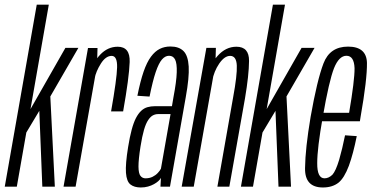

<svg xmlns="http://www.w3.org/2000/svg" viewBox="-50 -805 1602 828"><path d="M-29.5 0H22.5L63.5 -233.5L119.5 -327L132.5 0H186.5L167 -389L288 -598.5H232L81.5 -334.5L160.5 -785H108.5Z M429 -324.5H481Q507 -471.5 509.2 -537.5Q511.5 -603.5 457.5 -603.5Q414.5 -603.5 381.8 -569Q349 -534.5 340 -481.5L358 -466.5Q364 -497.5 385 -530.8Q406 -564 431.5 -564Q456 -564 455 -515Q454 -466 429 -324.5ZM224 0H276L368.5 -522L370.5 -598H329.5Z M557 3.5Q574 3.5 588.2 -0.5Q602.5 -4.5 613.8 -10.8Q625 -17 632.8 -24Q640.5 -31 644 -38L642 0H683L751 -385.5Q766.5 -471 763.8 -518.2Q761 -565.5 741.2 -585Q721.5 -604.5 685 -604.5Q659.5 -604.5 639 -594.2Q618.5 -584 601 -560.5Q583.5 -537 569.2 -495.8Q555 -454.5 542.5 -392L595 -388.5Q608.5 -456 621.5 -494.2Q634.5 -532.5 648.5 -548.5Q662.5 -564.5 679 -564.5Q697 -564.5 705.2 -548Q713.5 -531.5 712.2 -492.5Q711 -453.5 698 -385.5L691.5 -347H617.5Q601 -347 586 -342.8Q571 -338.5 558.8 -327Q546.5 -315.5 536.2 -295.8Q526 -276 517.8 -245.2Q509.5 -214.5 502.5 -171Q490.5 -97 493.2 -59.8Q496 -22.5 512.5 -9.5Q529 3.5 557 3.5ZM577.5 -36Q564 -36 555.8 -46.5Q547.5 -57 547.2 -86.5Q547 -116 556 -173.5Q563 -217.5 571 -245Q579 -272.5 589 -287.2Q599 -302 609.5 -307.5Q620 -313 632 -313H685.5L644 -77.5Q639.5 -68.5 630.2 -58.8Q621 -49 607.8 -42.5Q594.5 -36 577.5 -36Z M733.5 0H785.5L879 -528.5L881 -598.5H840ZM887.5 0H939L1006.5 -380.5Q1023.5 -481 1024 -542.2Q1024.5 -603.5 969.5 -603.5Q923.5 -603.5 888.2 -563.8Q853 -524 844 -473.5L865.5 -457Q872.5 -497 895.2 -530.5Q918 -564 942.5 -564Q969.5 -564 971.2 -522.2Q973 -480.5 955.5 -386Z M989 0H1041L1082 -233.5L1138 -327L1151 0H1205L1185.5 -389L1306.5 -598.5H1250.5L1100 -334.5L1179 -785H1127Z M1342.5 3.5 1349.5 -36Q1317.5 -36 1318 -101.5Q1318 -166 1342 -301Q1369 -456.5 1390.5 -511Q1412 -564.5 1444 -564.5Q1477 -564.5 1479 -511Q1479.5 -459 1455.5 -318.5H1338L1332 -282H1502Q1504 -292 1505 -301Q1533.5 -463 1532.5 -534Q1530.5 -604 1451 -604Q1372.5 -604 1345 -531.5Q1317.5 -459.5 1289.5 -301Q1266.5 -164.5 1265.5 -80Q1264 3.5 1342.5 3.5ZM1349.5 -36 1342.5 3.5Q1383 3.5 1409.5 -17Q1434.5 -37 1454.5 -90Q1473.5 -142.5 1488.5 -218L1438 -221.5Q1426.5 -164 1412.5 -115.5Q1398 -67.5 1383.5 -51.5Q1367.5 -36 1349.5 -36Z"/></svg>

Font: Anybody ExtraCondensed Light
Style: Italic
Weight: 300
Width: 2
Italic angle: -10°
Version: Version 1.113;gftools[0.9.25]